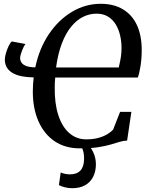

<svg xmlns="http://www.w3.org/2000/svg" viewBox="-20 -771 779 1012"><path d="M401.5 11Q324 11 268.5 -26.2Q213 -63.5 183 -131Q153 -198.5 153 -289Q153 -307.5 154.2 -326.2Q155.5 -345 157.5 -363Q122.5 -363.5 94.8 -369Q67 -374.5 47 -386Q27 -397.5 16.2 -415.2Q5.5 -433 5.5 -457.5Q5.5 -471 11.5 -491.5Q17.5 -512 26.2 -529.8Q35 -547.5 42.5 -552.5L114.5 -539Q109 -533.5 102.5 -519Q96 -504.5 91 -489.2Q86 -474 86 -465.5Q86 -452.5 93 -441.5Q100 -430.5 117.2 -423.5Q134.5 -416.5 166 -416Q187 -516 237.8 -591.2Q288.5 -666.5 359.5 -708.8Q430.5 -751 511 -751Q579 -751 627.5 -722.2Q676 -693.5 701.5 -639Q727 -584.5 727 -506.5Q727 -464 720.8 -424Q714.5 -384 706.5 -362.5H271Q270.5 -354.5 269.8 -346.8Q269 -339 268.8 -330.8Q268.5 -322.5 268.5 -314Q267 -227.5 287 -165.2Q307 -103 345 -69.8Q383 -36.5 434.5 -36.5Q471 -36.5 498.8 -44.2Q526.5 -52 546 -63.8Q565.5 -75.5 576.5 -88.5L613 -181.5H672.5L650 -30Q630.5 -29.5 610.2 -23.2Q590 -17 562.8 -9Q535.5 -1 496.5 5Q457.5 11 401.5 11ZM606 -415.5Q610 -433 613.5 -450Q617 -467 618.8 -484.5Q620.5 -502 620.5 -521Q620.5 -552 613.2 -583.8Q606 -615.5 590.5 -641.5Q575 -667.5 549.8 -683.2Q524.5 -699 489 -699Q451.5 -699 417.5 -682Q383.5 -665 355 -630.2Q326.5 -595.5 306 -542Q285.5 -488.5 275.5 -415.5ZM360.5 221Q340 221 321 216Q302 211 290.5 204.5L300 138Q309.5 142.5 322 145.2Q334.5 148 349 148Q385 148 403.8 128Q422.5 108 423 69Q424 41 416.8 19.8Q409.5 -1.5 397 -19L421.5 -20.5L436.5 -19Q456.5 0 471 30.5Q485.5 61 485.5 95Q485.5 131 471.5 159.8Q457.5 188.5 429.5 204.8Q401.5 221 360.5 221Z"/></svg>

Font: Merriweather 24pt Medium
Style: Italic
Weight: 500
Italic angle: -7.8°
Version: Version 2.101